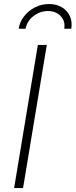

<svg xmlns="http://www.w3.org/2000/svg" viewBox="-20 -956 384 976"><path d="M217.8 -727.5 97.2 0H51.8L172.4 -727.5ZM229.5 -935.5Q267.1 -935.5 294.7 -918.9Q322.3 -902.3 335.2 -873.8Q348.1 -845.2 342.3 -810.1H306.6Q313 -848.1 288.6 -874Q264.2 -899.9 223.6 -899.9Q183.1 -899.9 149.9 -874Q116.7 -848.1 110.4 -810.1H74.7Q80.6 -845.2 103 -873.8Q125.5 -902.3 158.4 -918.9Q191.4 -935.5 229.5 -935.5Z"/></svg>

Font: Inter 20pt ExtraLight
Style: Italic
Weight: 250
Italic angle: -9.3988°
Version: Version 4.001;git-66647c0bb